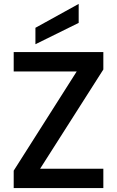

<svg xmlns="http://www.w3.org/2000/svg" viewBox="-20 -961 598 981"><path d="M185 -99H508V0H50V-89L372 -596H50V-695H508V-606ZM382 -844 161 -735V-819L382 -941Z"/></svg>

Font: Poppins-tnum Medium
Style: Regular
Weight: 500
Designer: Ninad Kale (Devanagari), Jonny Pinhorn (Latin)
Foundry: Indian Type Foundry
Version: Version 4.004